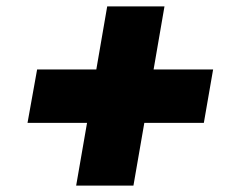

<svg xmlns="http://www.w3.org/2000/svg" viewBox="-20 -574 713 600"><path d="M315 -554 281 -357H96L66 -190H252L218 6H397L431 -190H617L646 -357H460L494 -554Z"/></svg>

Font: Jost* 800 Heavy Italic
Style: Italic
Weight: 800
Italic angle: -10°
Version: Version 3.200; ttfautohint (v0.97) -l 8 -r 50 -G 200 -x 14 -